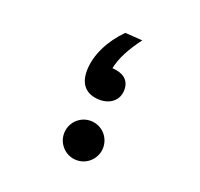

<svg xmlns="http://www.w3.org/2000/svg" viewBox="-100 -637 786 756"><g transform="rotate(20 293.0 -258.5)"><path d="M298.3 -244.6C341.8 -244.6 375.5 -271 375.5 -314.9C375.5 -359.4 342.8 -376.5 302.2 -378.9C311 -424.3 336.9 -470.7 375 -522L302.2 -526.9C249 -473.6 210.9 -402.3 210.9 -334C210.9 -271.5 247.1 -244.6 298.3 -244.6ZM293 9.8C338.4 9.8 375 -27.3 375 -72.3C375 -118.2 338.4 -154.8 293 -154.8C247.6 -154.8 210.9 -118.2 210.9 -72.3C210.9 -27.3 247.6 9.8 293 9.8Z"/></g></svg>

Font: Cascadia Code NF SemiBold
Style: Regular
Weight: 600
Monospace: yes
Designer: Aaron Bell
Foundry: Saja Typeworks
Version: Version 2404.023